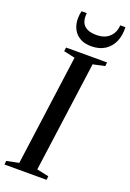

<svg xmlns="http://www.w3.org/2000/svg" viewBox="-191 -1027 738 1089"><g transform="rotate(20 177.5 -483.0)"><path d="M-12 0 -9.5 -22.5 64 -37.5 154.5 -705 86.5 -720 89.5 -743H337L334.5 -720L263.5 -705L172.5 -37.5L244.5 -22.5L242 0ZM220 -798.5Q186.5 -798.5 162.8 -809Q139 -819.5 124 -837.5Q109 -855.5 102.2 -878Q95.5 -900.5 96 -924.5Q96.5 -939 98 -948.5Q99.5 -958 102 -966.5H133Q129.5 -933.5 138.8 -911.8Q148 -890 170 -879.2Q192 -868.5 226 -868.5Q261 -868.5 284.8 -881.5Q308.5 -894.5 321.2 -916.8Q334 -939 335 -966.5H366.5Q368.5 -917 352 -879.2Q335.5 -841.5 302.2 -820Q269 -798.5 220 -798.5Z"/></g></svg>

Font: Merriweather 120pt
Style: Italic
Weight: 400
Italic angle: -7.8°
Version: Version 2.101